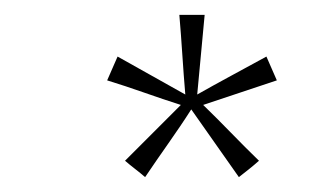

<svg xmlns="http://www.w3.org/2000/svg" viewBox="-20 -680 440 258"><path d="M301 -442C310 -449 319 -456 328 -464C303 -488 278 -515 253 -539L352 -572C347 -583 343 -593 338 -604C309 -588 273 -569 245 -553L255 -660H221C224 -626 226 -587 229 -553L138 -604C133 -593 129 -583 124 -572C157 -562 191 -549 223 -539L148 -464C156 -457 167 -449 175 -442C195 -472 218 -503 237 -533Z"/></svg>

Font: Clicker Script
Style: Regular
Weight: 400
Designer: Astigmatic (AOETI)
Foundry: Astigmatic (AOETI)
Version: Version 1.000